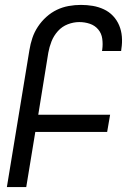

<svg xmlns="http://www.w3.org/2000/svg" viewBox="-20 -763 540 783"><path d="M8 0 100 -559Q104 -584 112 -608Q120 -632 134.5 -654Q149 -676 169 -694Q189 -712 212 -723Q235 -734 260 -738.5Q285 -743 310 -743Q335 -743 358.5 -739Q382 -735 403.5 -725Q425 -715 441 -698Q457 -681 466 -659.5Q475 -638 477 -613.5Q479 -589 475 -564L474 -555H396L397 -561Q400 -583 397 -605Q394 -627 380.5 -643Q367 -659 346.5 -666Q326 -673 303 -673Q280 -673 256.5 -664Q233 -655 216 -636Q199 -617 190 -594Q181 -571 177 -548L136 -295H429L417 -225H124L87 0Z"/></svg>

Font: Iosevka Oblique
Style: Regular
Weight: 400
Italic angle: -9°
Monospace: yes
Designer: Belleve Invis
Foundry: Belleve Invis
Version: Version 32.5.0; ttfautohint (v1.8.4)